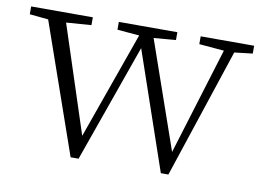

<svg xmlns="http://www.w3.org/2000/svg" viewBox="-66 -599 950 696"><g transform="rotate(10 409.5 -251.0)"><path d="M620.1 -479V-507.8H816.9V-479L750 -471.2L591.8 5.9H564L415 -428.2L261.2 5.9H231.9L64.9 -472.2L-3.9 -479V-507.8H223.1V-479L130.9 -472.2L259.8 -78.1L399.9 -472.2L318.8 -479V-507.8H534.2V-479L453.1 -472.2L590.8 -77.1L711.9 -471.2Z"/></g></svg>

Font: Source Han Serif TW ExtraLight
Style: Regular
Weight: 250
Designer: Ryoko NISHIZUKA Ë•øÂ°öÊ∂ºÂ≠ê (kana & ideographs); Frank Grie√ühammer (Latin, Greek & Cyrillic); Wenlong ZHANG Âº†ÊñáÈæô 
Foundry: Adobe
Version: Version 2.003;hotconv 1.1.1;makeotfexe 2.6.0